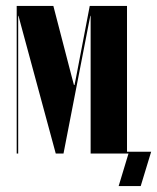

<svg xmlns="http://www.w3.org/2000/svg" viewBox="-20 -515 527 644"><path d="M406 -495H281L236 -260L230 -230H228L220 -260L159 -495H36V0H41V-432V-462H42L50 -432L167 0H193L277 -432L283 -462H284V-432V0H406ZM452 109 487 -6H399V0H411L378 109Z"/></svg>

Font: Moniqa Black
Style: Regular
Weight: 900
Designer: Rajesh Rajput
Foundry: Rajesh Rajput
Version: Version 1.000